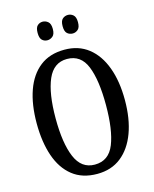

<svg xmlns="http://www.w3.org/2000/svg" viewBox="-133 -1000 878 1098"><g transform="rotate(-15 305.5 -451.0)"><path d="M305 10Q217 10 159 -36Q101 -82 72.5 -165Q44 -248 44 -359Q44 -470 73 -552Q102 -634 160 -679.5Q218 -725 306 -725Q389 -725 447 -679.5Q505 -634 535.5 -551.5Q566 -469 566 -358Q566 -247 535.5 -164.5Q505 -82 447 -36Q389 10 305 10ZM305 -45Q388 -45 421 -128Q454 -211 454 -358Q454 -506 421 -588Q388 -670 306 -670Q227 -670 191.5 -588Q156 -506 156 -358Q156 -211 191 -128Q226 -45 305 -45ZM377 -802Q358 -802 344.5 -814Q331 -826 331 -857Q331 -888 344.5 -900Q358 -912 377 -912Q394 -912 408 -900Q422 -888 422 -857Q422 -826 408 -814Q394 -802 377 -802ZM227 -802Q209 -802 196 -814Q183 -826 183 -857Q183 -888 196 -900Q209 -912 227 -912Q244 -912 258.5 -900Q273 -888 273 -857Q273 -826 258.5 -814Q244 -802 227 -802Z"/></g></svg>

Font: Noto Serif ExtraCondensed Medium
Style: Regular
Weight: 500
Width: 2
Designer: Monotype Design Team
Foundry: Monotype Imaging Inc.
Version: Version 2.015